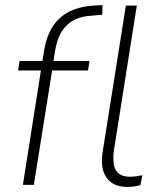

<svg xmlns="http://www.w3.org/2000/svg" viewBox="-20 -727 624 755"><path d="M70 0 141 -450H51L57 -487H157L145 -477L153 -525Q162 -583 186.5 -621.5Q211 -660 251 -680.5Q291 -701 347 -705L383 -707L382 -669L337 -665Q300 -663 271.5 -648.5Q243 -634 223.5 -604Q204 -574 196 -524L189 -478L181 -487H332L326 -450H185L113 0ZM481 8Q424 8 398.5 -29Q373 -66 384 -132L475 -705H518L428 -136Q424 -105 427.5 -81.5Q431 -58 446.5 -45Q462 -32 491 -32Q504 -32 517 -34Q530 -36 540 -38L532 1Q517 5 505 6.5Q493 8 481 8Z"/></svg>

Font: Nunito Sans 10pt SemiCondensed ExtraLight
Style: Italic
Weight: 250
Width: 4
Italic angle: -9°
Designer: Vernon Adams
Foundry: Vernon Adams
Version: Version 3.101;gftools[0.9.27]